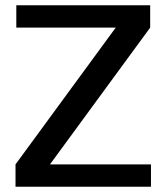

<svg xmlns="http://www.w3.org/2000/svg" viewBox="-20 -710 633 730"><path d="M39 -85 420 -605H42V-690H551V-605L170 -85H554V0H39Z"/></svg>

Font: Mozilla Text BETA Medium
Style: Regular
Weight: 500
Designer: Studio DRAMA
Foundry: Studio DRAMA
Version: Version 0.100